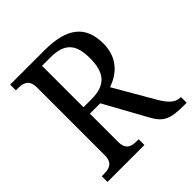

<svg xmlns="http://www.w3.org/2000/svg" viewBox="-191 -855 996 996"><g transform="rotate(-45 307.5 -357.0)"><path d="M34 0H305V-42H294C253 -42 220 -50 220 -109V-315H296L420 -90C460 -15 491 0 601 0H615V-42H612C574 -42 547 -69 516 -122L391 -338C459 -362 527 -414 527 -523C527 -653 450 -714 287 -714H34V-672H48C88 -672 122 -663 122 -604V-109C122 -50 88 -42 48 -42H34ZM279 -362H220V-666H281C384 -666 424 -622 424 -519C424 -415 386 -362 279 -362Z"/></g></svg>

Font: Noto Serif Bengali SemiCondensed
Style: Regular
Weight: 400
Width: 4
Designer: Juan Bruce, Universal Thirst, Indian Type Foundry and the Monotype Design Team.
Foundry: Monotype Imaging Inc.
Version: Version 2.003